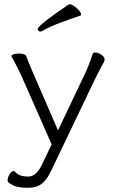

<svg xmlns="http://www.w3.org/2000/svg" viewBox="-20 -728 540 907"><path d="M315 -639Q304 -635 272.5 -623.5Q241 -612 218 -601.5Q195 -591 179 -581Q174 -579 170 -579Q165 -579 161.5 -582.5Q158 -586 158 -591Q158 -608 306 -708Q306 -708 309 -708Q322 -708 342.5 -689.5Q363 -671 363 -659Q363 -655 359 -654ZM44 80Q49 80 53 85Q65 98 79.5 102Q94 106 113 106Q152 106 179 48L224 -46L77 -379Q56 -423 35 -460Q34 -463 34 -464Q34 -468 44 -471.5Q54 -475 69 -475Q83 -475 92.5 -472Q102 -469 103 -465Q118 -426 133 -391L254 -112L382 -381Q400 -419 418 -474Q420 -480 430 -480Q444 -480 459 -469.5Q474 -459 474 -447Q474 -442 472 -437Q450 -397 433 -363L221 80Q201 122 176.5 140.5Q152 159 116 159H106Q81 159 60 154Q39 149 19 133Q16 130 16 124Q16 110 25.5 95Q35 80 44 80Z"/></svg>

Font: JyunsaiKaai Light
Style: Regular
Weight: 300
Designer: Fontworks Inc.
Version: Version 0.030;April 7, 2024;FontCreator 14.0.0.2901 64-bit